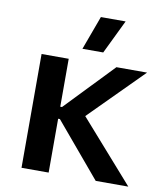

<svg xmlns="http://www.w3.org/2000/svg" viewBox="-82 -797 733 864"><g transform="rotate(10 284.5 -365.0)"><path d="M347 -575 422 -730H309L252 -575ZM75 0H199V-246H207L414 0H563L317 -279L557 -520H417L207 -301H199V-520H75Z"/></g></svg>

Font: Fixel Display SemiBold
Style: Regular
Weight: 600
Designer: AlfaBravo + MacPaw
Foundry: Kyrylo Tkachov, Marchela Mozhyna, Serhii Makarenko, Maria Weinstein, Zakhar Kryvoshyya
Version: Version 1.211